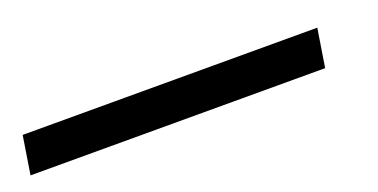

<svg xmlns="http://www.w3.org/2000/svg" viewBox="-60 -117 585 297"><g transform="rotate(-20 232.5 31.5)"><path d="M-40 63 -30 0H455L445 63Z"/></g></svg>

Font: Mulish SemiBold
Style: Italic
Weight: 600
Italic angle: -9°
Designer: Vernon Adams
Foundry: Vernon Adams
Version: Version 3.603; ttfautohint (v1.8.3)